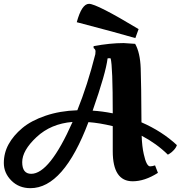

<svg xmlns="http://www.w3.org/2000/svg" viewBox="-49 -935 944 1003"><path d="M110 48Q50 48 10.5 8.5Q-29 -31 -29 -83.5Q-29 -136 -4 -181.5Q21 -227 67.5 -266Q114 -305 189 -330.5Q264 -356 355 -359Q408 -490 449 -652Q450 -658 450 -667.5Q450 -677 440 -684V-694Q526 -710 597 -710L657 -706Q683 -660 686 -578.5Q689 -497 690 -296Q798 -249 875 -177Q871 -164 859.5 -151.5Q848 -139 838 -133L828 -127Q769 -185 691 -226Q693 -169 702 -130Q716 -66 735 -66Q746 -66 761 -71L776 -32Q707 12 644 12Q540 12 540 -145V-276Q470 -293 413 -297Q283 48 110 48ZM114 -27Q210 -27 330 -298Q217 -289 142 -219Q67 -149 67 -88Q67 -27 114 -27ZM416 -915Q456 -915 675 -783L658 -736Q563 -764 352 -819Q378 -915 416 -915ZM513 -630Q504 -554 435 -357Q484 -354 540 -343Q540 -589 529 -630Q527 -631 521 -631Q515 -631 513 -630Z"/></svg>

Font: Oleo Script Swash Caps
Style: Regular
Weight: 400
Designer: Soytutype
Foundry: Soytutype
Version: Version 1.002